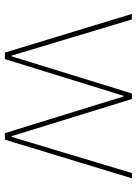

<svg xmlns="http://www.w3.org/2000/svg" viewBox="90 -636 546 765"><g transform="rotate(90 362.5 -253.0)"><path d="M35 -506H57L201 -27H204L352 -506H374L522 -27H525L669 -506H690L536 0H510L364 -472H361L215 0H189Z"/></g></svg>

Font: Plexus Sans Thin
Style: Regular
Weight: 250
Version: Version 2.001;PS 002.001;hotconv 1.0.70;makeotf.lib2.5.58329